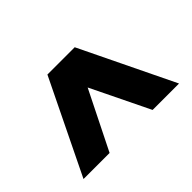

<svg xmlns="http://www.w3.org/2000/svg" viewBox="-81 -900 786 786"><g transform="rotate(-45 312.5 -506.5)"><path d="M36 -303 234 -710H392L589 -303H436L313 -556L187 -303Z"/></g></svg>

Font: Raleway Black
Style: Regular
Weight: 900
Designer: Matt McInerney, Pablo Impallari, Rodrigo Fuenzalida
Foundry: Matt McInerney, Pablo Impallari, Rodrigo Fuenzalida
Version: Version 4.026